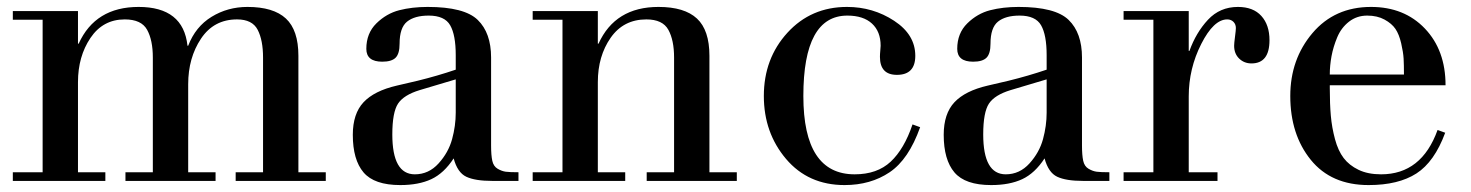

<svg xmlns="http://www.w3.org/2000/svg" viewBox="-20 -522 4245 554"><path d="M421 -25V-356Q421 -406 404.5 -436Q388 -466 340 -466Q277 -466 241 -412.5Q205 -359 205 -285V-25H284V0H17V-25H103V-465H17V-490H205V-396H207Q255 -502 380 -502Q509 -502 521 -390H523Q544 -445 590.5 -473.5Q637 -502 694 -502Q769 -502 805 -468.5Q841 -435 841 -361V-25H920V0H660V-25H739V-356Q739 -406 723.5 -436Q708 -466 664 -466Q597 -466 560 -410.5Q523 -355 523 -279V-25H602V0H342V-25Z M1125 -275 1185 -289Q1242 -303 1295 -321V-363Q1295 -421 1279 -449Q1263 -477 1217 -477Q1176 -477 1154.5 -459.5Q1133 -442 1133 -396Q1133 -367 1121.5 -355.5Q1110 -344 1083 -344Q1037 -344 1037 -381Q1037 -426 1066 -454.5Q1095 -483 1132 -492.5Q1169 -502 1214 -502Q1320 -502 1358.5 -464.5Q1397 -427 1397 -356V-102Q1397 -74 1400.5 -58Q1404 -42 1416 -35Q1428 -28 1439.5 -26.5Q1451 -25 1476 -25V0H1400Q1351 0 1325.5 -12Q1300 -24 1289 -65Q1261 -22 1224.5 -5Q1188 12 1135 12Q1060 12 1029 -24.5Q998 -61 998 -133Q998 -194 1029 -227Q1060 -260 1125 -275ZM1295 -293 1191 -262Q1145 -248 1128.5 -223Q1112 -198 1112 -134Q1112 -19 1177 -19Q1217 -19 1245.5 -50.5Q1274 -82 1284.5 -120.5Q1295 -159 1295 -197Z M1517 -25H1603V-465H1517V-490H1705V-396H1707Q1755 -502 1880 -502Q1955 -502 1991 -468.5Q2027 -435 2027 -361V-25H2106V0H1846V-25H1925V-356Q1925 -406 1908.5 -436Q1892 -466 1845 -466Q1779 -466 1742 -413Q1705 -360 1705 -285V-25H1784V0H1517Z M2613 -163 2635 -155Q2602 -62 2547 -25Q2492 12 2417 12Q2312 12 2248 -63.5Q2184 -139 2184 -245Q2184 -353 2252 -427.5Q2320 -502 2424 -502Q2499 -502 2560 -462Q2621 -422 2621 -361Q2621 -306 2568 -306Q2519 -306 2519 -358Q2519 -366 2520 -376Q2521 -386 2521 -390Q2521 -431 2496 -454Q2471 -477 2425 -477Q2298 -477 2298 -245Q2298 -19 2446 -19Q2511 -19 2550 -55.5Q2589 -92 2613 -163Z M2830 -275 2890 -289Q2947 -303 3000 -321V-363Q3000 -421 2984 -449Q2968 -477 2922 -477Q2881 -477 2859.5 -459.5Q2838 -442 2838 -396Q2838 -367 2826.5 -355.5Q2815 -344 2788 -344Q2742 -344 2742 -381Q2742 -426 2771 -454.5Q2800 -483 2837 -492.5Q2874 -502 2919 -502Q3025 -502 3063.5 -464.5Q3102 -427 3102 -356V-102Q3102 -74 3105.5 -58Q3109 -42 3121 -35Q3133 -28 3144.5 -26.5Q3156 -25 3181 -25V0H3105Q3056 0 3030.5 -12Q3005 -24 2994 -65Q2966 -22 2929.5 -5Q2893 12 2840 12Q2765 12 2734 -24.5Q2703 -61 2703 -133Q2703 -194 2734 -227Q2765 -260 2830 -275ZM3000 -293 2896 -262Q2850 -248 2833.5 -223Q2817 -198 2817 -134Q2817 -19 2882 -19Q2922 -19 2950.5 -50.5Q2979 -82 2989.5 -120.5Q3000 -159 3000 -197Z M3308 -25V-465H3222V-490H3410V-375H3412Q3431 -428 3465.5 -465Q3500 -502 3552 -502Q3596 -502 3619.5 -476Q3643 -450 3643 -406Q3643 -339 3591 -339Q3570 -339 3555.5 -353Q3541 -367 3541 -390Q3541 -397 3543.5 -416Q3546 -435 3546 -441Q3546 -452 3539 -459Q3532 -466 3521 -466Q3482 -466 3446 -395Q3410 -324 3410 -244V-25H3493V0H3222V-25Z M4151 -276H3817V-268Q3817 -222 3820 -188Q3823 -154 3832 -120.5Q3841 -87 3857 -66Q3873 -45 3900 -32Q3927 -19 3965 -19Q4082 -19 4128 -147L4150 -139Q4119 -55 4067 -21.5Q4015 12 3929 12Q3821 12 3762 -61Q3703 -134 3703 -245Q3703 -351 3767 -426.5Q3831 -502 3936 -502Q4032 -502 4091.5 -439.5Q4151 -377 4151 -276ZM3817 -307H4031Q4031 -335 4030 -353Q4029 -371 4023 -397Q4017 -423 4006.5 -438.5Q3996 -454 3975 -465.5Q3954 -477 3925 -477Q3895 -477 3872.5 -459.5Q3850 -442 3838.5 -414.5Q3827 -387 3822 -360Q3817 -333 3817 -307Z"/></svg>

Font: Justus
Style: Oldstyle
Weight: 500
Version: Version 001.000